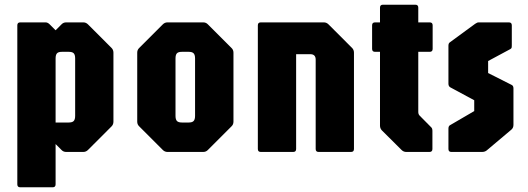

<svg xmlns="http://www.w3.org/2000/svg" viewBox="-20 -645 2240 815"><path d="M66 150Q53.5 150 53.5 137.5V-537.5Q53.5 -550 66 -550H173.5Q182.5 -550 191 -541.5L216 -516.5L241 -541.5Q249 -550 261 -550H333.5Q345 -550 353.5 -541.5L453.5 -441.5Q461.5 -433.5 461.5 -421.5V-128.5Q461.5 -116.5 453.5 -108.5L353.5 -8.5Q345 0 333.5 0H261Q249 0 241 -8.5L216 -33.5V137.5Q216 150 203.5 150ZM216 -125H272Q287 -125 293 -131.5Q299 -138 299 -153V-397Q299 -412 293.2 -418.5Q287.5 -425 272 -425H242.5Q227.5 -425 221.8 -418.5Q216 -412 216 -397Z M691 0Q679.5 0 671 -8.5L571 -108.5Q562.5 -116.5 562.5 -128.5V-421.5Q562.5 -433.5 571 -441.5L671 -541.5Q679.5 -550 691 -550H842.5Q854.5 -550 862.5 -541.5L962.5 -441.5Q971 -433.5 971 -421.5V-128.5Q971 -116.5 962.5 -108.5L862.5 -8.5Q854.5 0 842.5 0ZM752 -125H781.5Q796 -125 802 -131.5Q808 -138 808 -153V-397Q808 -412 802 -418.5Q796 -425 781.5 -425H752Q736.5 -425 730.8 -418.5Q725 -412 725 -397V-153Q725 -138 731 -131.5Q737 -125 752 -125Z M1087 0Q1074.5 0 1074.5 -12.5V-537.5Q1074.5 -550 1087 -550H1354.5Q1366 -550 1374.5 -541.5L1474.5 -441.5Q1482.5 -433.5 1482.5 -421.5V-12.5Q1482.5 0 1470 0H1332.5Q1320 0 1320 -12.5V-392Q1320 -415 1297 -415H1237V-12.5Q1237 0 1224.5 0Z M1704.5 0Q1693 0 1684.5 -8.5L1601 -91.5Q1593 -100 1593 -111.5V-425H1572Q1559.5 -425 1559.5 -437.5V-537.5Q1559.5 -550 1572 -550H1593V-612.5Q1593 -625 1605.5 -625H1743Q1755.5 -625 1755.5 -612.5V-550H1804Q1816.5 -550 1816.5 -537.5V-437.5Q1816.5 -425 1804 -425H1755.5V-169.5Q1755.5 -160 1761.5 -154L1810.5 -104.5Q1815.5 -100 1815.5 -89.5V-12.5Q1815.5 0 1803 0Z M1896 0Q1883.5 0 1883.5 -12.5V-99Q1883.5 -110.5 1891 -114L1993 -173.5V-219.5L1891 -274.5Q1883.5 -279 1883.5 -290V-451Q1883.5 -456 1885 -459.8Q1886.5 -463.5 1890.5 -466L1997 -544Q2002 -547.5 2005.5 -548.8Q2009 -550 2013 -550H2140Q2152.5 -550 2152.5 -537.5V-453.5Q2152.5 -445 2151.5 -442Q2150.5 -439 2146 -436.5L2052 -386V-335L2151 -285Q2159.5 -281.5 2159.5 -270V-115Q2159.5 -102.5 2151 -95L2046 -6.5Q2038 0 2026 0Z"/></svg>

Font: Jaro 24pt
Style: Regular
Weight: 400
Designer: Agyei Archer, Celine Hurka, Mirko Velimirović
Version: Version 1.000